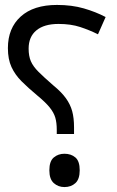

<svg xmlns="http://www.w3.org/2000/svg" viewBox="-20 -744 474 778"><path d="M210 -201V-218Q210 -247 204 -267.5Q198 -288 181 -309Q164 -330 130 -358Q94 -388 67.5 -414.5Q41 -441 26.5 -472.5Q12 -504 12 -549Q12 -630 64 -677Q116 -724 211 -724Q271 -724 319.5 -710Q368 -696 408 -675L377 -605Q343 -622 305 -634.5Q267 -647 217 -647Q159 -647 127.5 -621Q96 -595 96 -547Q96 -517 105 -496Q114 -475 136 -453Q158 -431 196 -398Q229 -371 247 -346Q265 -321 272.5 -293.5Q280 -266 280 -228V-201ZM241 14Q216 14 198 -2Q180 -18 180 -54Q180 -91 198 -106Q216 -121 241 -121Q268 -121 285.5 -106Q303 -91 303 -54Q303 -18 285.5 -2Q268 14 241 14Z"/></svg>

Font: Noto Sans Arabic Condensed
Style: Regular
Weight: 400
Width: 3
Designer: Monotype Design Team, Nadine Chahine, Nizar Qandah and Khaled Hosny
Foundry: Monotype Imaging Inc.
Version: Version 2.012